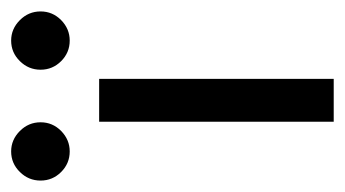

<svg xmlns="http://www.w3.org/2000/svg" viewBox="-209 -450 604 336"><g transform="rotate(-90 93.0 -282.0)"><path d="M-4 -564.5Q16.5 -564.5 31.8 -549.2Q47 -534 47 -513Q47 -492 31.8 -477Q16.5 -462 -4 -462Q-25 -462 -40 -477Q-55 -492 -55 -513Q-55 -534 -40 -549.2Q-25 -564.5 -4 -564.5ZM190 -564.5Q210.5 -564.5 225.8 -549.2Q241 -534 241 -513Q241 -492 225.8 -477Q210.5 -462 190 -462Q169 -462 154 -477Q139 -492 139 -513Q139 -534 154 -549.2Q169 -564.5 190 -564.5ZM48 0V-410.5H123V0Z"/></g></svg>

Font: League Spartan
Style: Regular
Weight: 350
Foundry: The League of Moveable Type
Version: Version 2.002